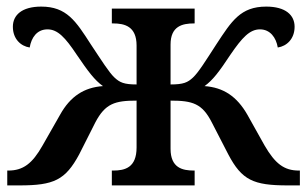

<svg xmlns="http://www.w3.org/2000/svg" viewBox="-20 -562 932 582"><path d="M2 0H39C143 0 178 -16 220 -94L269 -191C299 -248 328 -257 394 -257V-115C394 -54 359 -45 323 -45H319V0H570V-45H568C533 -45 497 -53 497 -111V-257C564 -257 593 -248 622 -191L672 -94C713 -16 748 0 852 0H889V-45H886C841 -45 814 -66 782 -121L730 -214C698 -270 657 -297 600 -301C625 -319 644 -344 679 -397C714 -448 737 -473 768 -473C799 -473 817 -448 822 -418C849 -422 873 -444 873 -481C873 -516 846 -542 787 -542C709 -542 682 -498 636 -428C603 -377 582 -343 565 -327C549 -312 536 -306 497 -306V-427C497 -483 533 -491 568 -491H570V-536H319V-491H323C358 -491 394 -482 394 -424V-306C356 -306 343 -312 327 -327C310 -343 289 -377 255 -428C210 -498 182 -542 105 -542C46 -542 19 -516 19 -481C19 -444 43 -422 70 -418C75 -448 92 -473 124 -473C155 -473 178 -448 212 -397C248 -344 267 -319 292 -301C235 -297 193 -270 162 -214L109 -121C78 -66 50 -45 5 -45H2Z"/></svg>

Font: Noto Serif Thai Medium
Style: Regular
Weight: 500
Designer: Monotype Design Team
Foundry: Monotype Imaging Inc.
Version: Version 1.901;PS 001.901;hotconv 1.0.88;makeotf.lib2.5.64775